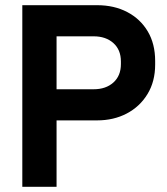

<svg xmlns="http://www.w3.org/2000/svg" viewBox="-20 -720 644 740"><path d="M66 0V-700H354Q420 -700 470.5 -673.5Q521 -647 549.5 -599Q578 -551 578 -485V-471Q578 -406 548.5 -357.5Q519 -309 468.5 -282.5Q418 -256 354 -256H198V0ZM198 -376H341Q388 -376 417 -402Q446 -428 446 -473V-483Q446 -528 417 -554Q388 -580 341 -580H198Z"/></svg>

Font: Space Grotesk Light
Style: Bold
Weight: 700
Version: Version 2.000